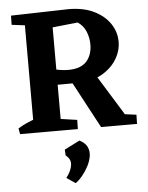

<svg xmlns="http://www.w3.org/2000/svg" viewBox="-62 -716 817 1063"><g transform="rotate(-5 346.0 -184.5)"><path d="M233 -254 228 -348Q255 -339 281.5 -335Q308 -331 329 -331Q367 -331 393 -341.5Q419 -352 434 -370.5Q449 -389 456 -412Q463 -435 463 -460Q463 -499 448.5 -533.5Q434 -568 403 -588L252 -572L39 -658L358 -666Q442 -666 500 -637.5Q558 -609 589 -563Q620 -517 620 -463Q620 -410 590 -362.5Q560 -315 505 -285Q450 -255 375 -255ZM32 0 26 -32Q48 -46 73.5 -57.5Q99 -69 125 -79L126 0ZM213 0 216 -71 354 -51 353 0ZM111 0V-658H263V0ZM542 0 545 -69 683 -51 682 0ZM151 -593 38 -607 39 -658H151ZM482 0 325 -294 469 -303 656 0ZM315 297 266 264Q295 226 298.5 193.5Q302 161 273 140L271 107L356 64Q388 80 399 104Q410 128 405.5 155.5Q401 183 386.5 210.5Q372 238 353 261Q334 284 315 297Z"/></g></svg>

Font: Eczar SemiBold
Style: Regular
Weight: 600
Designer: Vaibhav Singh
Foundry: Rosetta Type Foundry
Version: Version 2.000